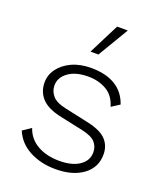

<svg xmlns="http://www.w3.org/2000/svg" viewBox="-139 -830 783 930"><g transform="rotate(20 252.5 -365.5)"><path d="M258 10Q182 10 123.5 -21Q65 -52 41 -110L84 -139Q101 -88 148 -61Q195 -34 262 -34Q327 -34 365 -60Q403 -86 403 -129Q403 -158 384.5 -179.5Q366 -201 315 -212L198 -237Q127 -252 96 -285.5Q65 -319 65 -367Q65 -406 89 -438.5Q113 -471 155.5 -490.5Q198 -510 255 -510Q330 -510 379 -480.5Q428 -451 448 -392L406 -365Q391 -418 350 -442Q309 -466 255 -466Q191 -466 153 -438.5Q115 -411 115 -370Q115 -341 134.5 -317.5Q154 -294 206 -283L326 -257Q396 -242 424.5 -211.5Q453 -181 453 -136Q453 -69 399.5 -29.5Q346 10 258 10ZM303 -741H358L264 -583H223Z"/></g></svg>

Font: Work Sans Light
Style: Regular
Weight: 300
Designer: Wei Huang
Foundry: Wei Huang
Version: Version 2.012; ttfautohint (v1.8.3)